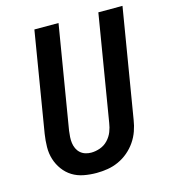

<svg xmlns="http://www.w3.org/2000/svg" viewBox="-110 -824 821 922"><g transform="rotate(-15 300.0 -363.5)"><path d="M257 8Q224 8 193 2Q162 -4 137 -19.5Q112 -35 94 -59.5Q76 -84 67 -113Q58 -142 58.5 -174Q59 -206 64 -238L146 -735H266L181 -222Q179 -207 178 -191.5Q177 -176 179 -161.5Q181 -147 187 -134Q193 -121 203.5 -111.5Q214 -102 228 -97.5Q242 -93 257 -93Q279 -93 301.5 -101Q324 -109 340.5 -126.5Q357 -144 365.5 -165.5Q374 -187 377 -209L464 -735H584L494 -192Q490 -165 480.5 -138Q471 -111 454.5 -87Q438 -63 415.5 -44Q393 -25 366.5 -13Q340 -1 312 3.5Q284 8 257 8Z"/></g></svg>

Font: Iosevka Extended
Style: Bold Italic
Weight: 700
Width: 7
Italic angle: -9°
Monospace: yes
Designer: Belleve Invis
Foundry: Belleve Invis
Version: Version 32.5.0; ttfautohint (v1.8.4)